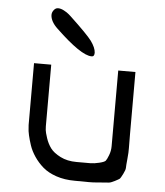

<svg xmlns="http://www.w3.org/2000/svg" viewBox="-53 -797 724 845"><g transform="rotate(5 309.0 -374.5)"><path d="M334 -552Q288 -552 175 -660Q144 -689 143 -718Q143 -730 151 -740Q159 -750 169 -750H170Q182 -750 196 -742.5Q210 -735 218 -728L227 -720Q305 -647 325 -620Q346 -591 347 -569Q347 -552 336 -552ZM309 0Q263 0 226.5 -12.5Q190 -25 167 -45Q144 -65 127.5 -89.5Q111 -114 103 -138Q95 -162 90.5 -182Q86 -202 86 -214L85 -227V-500H161V-227Q161 -221 162 -211Q163 -201 171 -176.5Q179 -152 193 -133Q207 -114 237.5 -98.5Q268 -83 309 -83Q353 -83 370 -83Q387 -83 409.5 -88.5Q432 -94 437 -100Q442 -106 449.5 -125.5Q457 -145 457 -165.5Q457 -186 457 -227V-500H533V-227Q533 -183 533.5 -164.5Q534 -146 531 -116Q528 -86 528 -76.5Q528 -67 518.5 -48.5Q509 -30 506 -27Q503 -24 484.5 -14.5Q466 -5 457.5 -5Q449 -5 418 -2Q387 1 370.5 0.5Q354 0 309 0Z"/></g></svg>

Font: Hermit Light
Style: Regular
Weight: 300
Designer: Pablo Caro
Version: Version 2.000;PS 002.000;hotconv 1.0.88;makeotf.lib2.5.64775